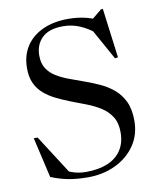

<svg xmlns="http://www.w3.org/2000/svg" viewBox="-83 -798 722 874"><g transform="rotate(-10 277.5 -360.5)"><path d="M454.5 -672 389 -687.5 444 -732.5H452.5L482 -504L468 -501.5L379 -662L403.5 -630Q374 -655 337.5 -670.8Q301 -686.5 260 -686.5Q194.5 -686.5 162.5 -655.2Q130.5 -624 130.5 -573Q130.5 -538 145.2 -514.5Q160 -491 185.5 -475Q211 -459 243.2 -447Q275.5 -435 310.5 -422.5Q345.5 -410 380 -394.5Q414.5 -379 443 -355.2Q471.5 -331.5 488.5 -295.8Q505.5 -260 505.5 -207Q505.5 -142 471.8 -93Q438 -44 381 -16.8Q324 10.5 254 10.5Q203.5 10.5 164.5 3.2Q125.5 -4 83.5 -21L40.5 -207.5H58.5L183.5 -12.5L105.5 -64.5Q146.5 -40.5 179 -27.8Q211.5 -15 248.5 -15Q307 -15 348.8 -32.5Q390.5 -50 412.5 -83.8Q434.5 -117.5 434.5 -166Q434.5 -209.5 416.5 -237.8Q398.5 -266 369 -284.8Q339.5 -303.5 304.5 -317Q269.5 -330.5 235 -343.5Q200.5 -357 170 -372Q139.5 -387 116 -407.2Q92.5 -427.5 79 -456.2Q65.5 -485 65.5 -526Q65.5 -584.5 92.8 -626.8Q120 -669 170.2 -692.2Q220.5 -715.5 288.5 -715.5Q335 -715.5 374.5 -705Q414 -694.5 454.5 -672Z"/></g></svg>

Font: Newsreader 60pt
Style: Regular
Weight: 400
Designer: Hugues Gentile
Foundry: Production Type
Version: Version 1.003